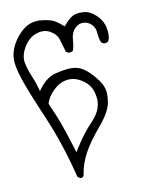

<svg xmlns="http://www.w3.org/2000/svg" viewBox="-79 -467 659 813"><g transform="rotate(-10 250.0 -61.0)"><path d="M228 -136.2Q258.8 -136.2 289.1 -113.8Q324.2 -87.4 328.6 -37.1Q329.1 -32.7 329.1 -28.3Q329.1 16.6 289.3 57.9Q249.5 99.1 212.9 157.7L203.6 173.3Q180.7 99.1 164.6 53Q148.4 6.8 123 -48.8L123.5 -51.8Q129.4 -76.2 157.2 -104Q185.1 -131.8 219.2 -135.7Q223.6 -136.2 228 -136.2ZM422.4 -278.8Q423.8 -287.6 423.8 -294.4Q423.8 -326.2 412.6 -348.1Q404.3 -365.2 387.7 -380.9Q364.3 -403.3 337.4 -405.8Q330.6 -406.2 324.2 -406.2Q305.7 -406.2 292 -400.4Q272.9 -391.6 252.4 -366.7L247.1 -360.4L240.7 -365.7Q213.9 -389.2 195.3 -395Q176.3 -400.9 150.9 -403.3Q146 -403.8 142.1 -403.8Q138.2 -403.8 132.8 -403.3Q119.1 -402.8 103.5 -397Q80.1 -388.2 57.1 -363.3Q16.6 -318.8 11.2 -270Q10.7 -262.7 10.7 -256.3Q10.7 -228.5 27.8 -175.3Q44.9 -122.1 99.4 4.6Q153.8 131.3 189 275.4Q198.2 284.2 204.6 284.2Q210 284.2 215.8 276.4Q223.1 227.1 246.6 183.1Q270.5 138.7 318.4 82.5Q364.3 28.3 371.1 -11.2Q374 -28.3 374 -45.2Q374 -62 369.1 -76.2Q357.9 -107.4 322.3 -143.1Q302.7 -162.6 286.6 -170.9Q266.6 -181.2 241.7 -181.2Q215.8 -181.2 175.8 -171.4Q137.7 -162.6 106 -122.1L96.2 -108.9L91.8 -124.5Q83 -155.3 71.8 -180.2Q60.5 -206.5 54.2 -236.3Q52.7 -243.7 52.7 -252Q52.7 -276.4 69.3 -304.7Q91.3 -340.8 124 -351.6Q137.7 -356.4 150.9 -356.4Q168.5 -356.4 183.6 -347.7Q210 -332.5 217.3 -307.6Q223.6 -286.6 233.4 -252.9L244.1 -247.6Q245.1 -247.6 247.8 -247.6Q250.5 -247.6 254.6 -248.5Q258.8 -249.5 262.7 -252.4Q270 -272.5 271 -294.4Q272.5 -328.6 291 -346.7Q301.3 -357.4 315.4 -360.8Q320.8 -361.8 325.7 -361.8Q346.7 -361.8 362.8 -345.7Q376.5 -332 377.9 -308.8Q379.4 -285.6 387.2 -266.6L397.9 -260.3Q398.4 -260.3 398.9 -260.3Q409.7 -260.3 417 -265.6Z"/></g></svg>

Font: NaikaiFont
Style: Light
Weight: 300
Version: Version 1.89